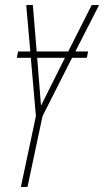

<svg xmlns="http://www.w3.org/2000/svg" viewBox="-20 -734 409 754"><path d="M62 0 121 -278 101 -507H46L51 -532H99L83 -714H109L124 -532H248L340 -714H369L276 -532H326L321 -507H263L147 -278L88 0ZM141 -319 235 -507H126Z"/></svg>

Font: Noto Sans Display Condensed Thin
Style: Italic
Weight: 250
Width: 3
Italic angle: -12°
Designer: Monotype Design Team
Foundry: Monotype Imaging Inc.
Version: Version 1.900